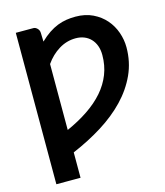

<svg xmlns="http://www.w3.org/2000/svg" viewBox="-118 -745 848 985"><g transform="rotate(-15 306.0 -252.5)"><path d="M587.9 -436Q587.9 -358.4 557.6 -292Q527.3 -225.6 473.6 -169.4Q419.9 -113.3 346.7 -67.4Q273.4 -21.5 187 15.1V149.9H58.6V-654.3H152.3Q162.6 -654.3 172.4 -644.8Q182.1 -635.3 182.6 -621.1L184.1 -574.2Q209 -598.1 232.4 -613.8Q255.9 -629.4 279.3 -638.7Q302.7 -647.9 326.4 -651.6Q350.1 -655.3 375 -655.3Q427.2 -655.3 467 -636Q506.8 -616.7 533.7 -585.7Q560.5 -554.7 574.2 -515.4Q587.9 -476.1 587.9 -436ZM187 -104Q250.5 -132.3 300.8 -166.3Q351.1 -200.2 386 -240.2Q420.9 -280.3 439.5 -327.4Q458 -374.5 458 -429.7Q458 -457.5 450 -479.2Q441.9 -501 427.2 -516.4Q412.6 -531.7 392.3 -539.8Q372.1 -547.9 347.7 -547.9Q299.8 -547.9 258.3 -522.5Q216.8 -497.1 187 -454.1Z"/></g></svg>

Font: Carlito
Style: Bold
Weight: 700
Designer: Lukasz Dziedzic
Foundry: tyPoland Lukasz Dziedzic
Version: Version 1.104